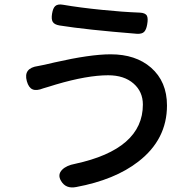

<svg xmlns="http://www.w3.org/2000/svg" viewBox="-20 -795 854 852"><path d="M251 8Q234 -20 256 -42Q275 -61 313 -68Q614 -133 614 -331Q614 -388 573 -424Q531 -461 460 -461Q367 -461 228 -420Q209 -414 200.5 -411.5Q192 -409 172 -403Q142 -391 124.5 -398.5Q107 -406 99 -435Q83 -493 149 -502Q152 -503 159 -504Q173 -507 179 -508Q192 -511 222 -518Q380 -554 471 -554Q582 -554 650 -495Q721 -433 721 -327Q721 -176 594 -78Q490 3 318 35Q272 44 251 8ZM588 -645Q363 -663 244 -682Q221 -686 214 -698Q207 -710 211 -734Q215 -759 225 -768Q236 -778 259 -774Q334 -761 435 -751Q522 -742 600 -739Q625 -738 632 -725Q638 -713 633 -686Q629 -663 619.5 -653.5Q610 -644 588 -645Z"/></svg>

Font: GenSenRounded TW M
Style: Regular
Weight: 500
Version: Version 1.501;PS 1;hotconv 16.6.51;makeotf.lib2.5.65220